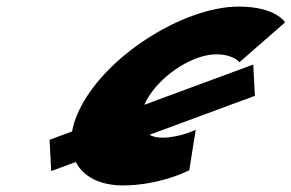

<svg xmlns="http://www.w3.org/2000/svg" viewBox="-20 -548 885 583"><path d="M636.6 -383C689.6 -383 707.1 -359 707.1 -359L845.5 -480C845.5 -480 818.6 -528 704.6 -528C555.6 -528 341.5 -406 243.7 -255C219.3 -217.2 204.7 -181.4 198.9 -148.8L130.5 -123.6L135.5 -28.5L210 -56.1C232.9 -11.9 282.8 15 352.9 15C466.9 15 554.7 -31 554.7 -31L574.3 -154C574.3 -154 525.8 -130 472.8 -130C457.1 -130 444 -133.1 433.8 -138.7L754 -257L749 -352L418.2 -229.8C422 -238.6 427 -247.7 433 -257C478.4 -327 569.6 -383 636.6 -383Z"/></svg>

Font: Hussar
Style: BdWodka
Weight: 700
Foundry: Cannot Into Space Fonts
Version: Version 2.00